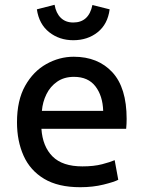

<svg xmlns="http://www.w3.org/2000/svg" viewBox="-20 -770 602 802"><path d="M315 12Q223 12 164.5 -23Q106 -58 78.5 -119.5Q51 -181 51 -259Q51 -351 85 -411.5Q119 -472 173.5 -502.5Q228 -533 288 -533Q389 -533 449 -468.5Q509 -404 509 -273Q509 -264 508.5 -252.5Q508 -241 507 -232H153Q158 -158 199.5 -116.5Q241 -75 324 -75Q372 -75 406.5 -84Q441 -93 459 -101L474 -19Q457 -10 412.5 1Q368 12 315 12ZM155 -307H411Q409 -370 378.5 -409.5Q348 -449 289 -449Q248 -449 219 -429Q190 -409 174 -376.5Q158 -344 155 -307ZM286 -602Q228 -602 185.5 -635.5Q143 -669 134 -731L208 -750Q214 -715 234 -695.5Q254 -676 286 -676Q351 -676 366 -749L438 -731Q430 -669 388 -635.5Q346 -602 286 -602Z"/></svg>

Font: Ubuntu Sans Medium
Style: Regular
Weight: 500
Designer: Dalton Maag Ltd
Foundry: Dalton Maag Ltd
Version: Version 1.006; ttfautohint (v1.8.4.7-5d5b)